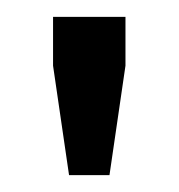

<svg xmlns="http://www.w3.org/2000/svg" viewBox="-20 -740 212 228"><path d="M62 -532H110L129 -662V-720H43V-662Z"/></svg>

Font: Resamitz
Style: Bold
Weight: 700
Designer: gluk
Foundry: gluk
Version: Version 0.047